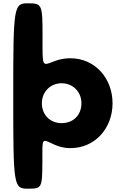

<svg xmlns="http://www.w3.org/2000/svg" viewBox="-20 -880 723 1160"><path d="M660 -256C660 -406 555 -528 405 -528C371 -528 339 -522 311 -511C231 -481 237 -470 237 -662C237 -854 234 -860 149 -860C63 -860 60 -844 60 -300C60 244 62 260 148 260C233 260 235 256 236 101C236 -54 229 -42 309 -6C337 7 370 15 405 15C555 15 660 -106 660 -256ZM472 -256C472 -186 424 -136 352 -136C283 -136 233 -186 233 -256C233 -327 286 -377 352 -377C419 -377 472 -327 472 -256Z"/></svg>

Font: Hussar Print
Style: Bold
Weight: 700
Foundry: Cannot Into Space Fonts
Version: Version 2.00